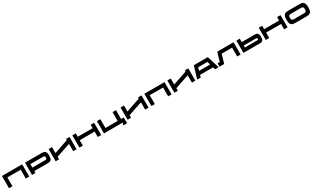

<svg xmlns="http://www.w3.org/2000/svg" viewBox="932 -5033 15585 9505"><g transform="rotate(-30 8724.5 -281.0)"><path d="M80.1 -700.2H1235.4V0H1039.6V-504.4H275.9V0H80.1Z M2318.8 -700.2Q2354.5 -700.2 2372.3 -699.7Q2390.1 -699.2 2421.1 -696.8Q2452.1 -694.3 2468 -689.2Q2483.9 -684.1 2507.8 -674.1Q2531.7 -664.1 2544.4 -649.4Q2557.1 -634.8 2572.5 -612.5Q2587.9 -590.3 2595.2 -561.3Q2602.5 -532.2 2607.7 -492.9Q2612.8 -453.6 2612.8 -405.3Q2612.8 -343.3 2604.2 -296.1Q2595.7 -249 2584 -218Q2572.3 -187 2547.6 -165.8Q2522.9 -144.5 2503.9 -133.8Q2484.9 -123 2447.5 -117.7Q2410.2 -112.3 2387.5 -111.6Q2364.7 -110.8 2318.8 -110.8H1591.8V0H1396V-700.2ZM2320.8 -306.6Q2334 -306.6 2340.8 -306.9Q2347.7 -307.1 2358.9 -308.3Q2370.1 -309.6 2376.2 -312Q2382.3 -314.5 2390.4 -319.1Q2398.4 -323.7 2402.8 -331.1Q2407.2 -338.4 2411.6 -348.6Q2416 -358.9 2417.7 -373.3Q2419.4 -387.7 2419.4 -405.8Q2419.4 -426.3 2416.5 -442.1Q2413.6 -458 2409.7 -468.5Q2405.8 -479 2397.5 -486.1Q2389.2 -493.2 2382.8 -496.8Q2376.5 -500.5 2364 -502.2Q2351.6 -503.9 2344 -504.2Q2336.4 -504.4 2320.8 -504.4H1591.8V-306.6Z M3747.6 -700.2H3943.4V0H3747.6V-418L2941.4 -145.5V0H2745.6V-700.2H2941.4V-357.4L3747.6 -632.8Z M5151.9 -700.2H5347.7V0H5151.9V-308.6H4299.3V0H4103.5V-700.2H4299.3V-504.4H5151.9Z M6598.6 -195.8H6752V137.7H6534.2L6579.1 0H5508.3V-700.2H5704.1V-195.8H6402.8V-700.2H6598.6Z M7861.8 -700.2H8057.6V0H7861.8V-418L7055.7 -145.5V0H6859.9V-700.2H7055.7V-357.4L7861.8 -632.8Z M8217.8 -700.2H9373V0H9177.2V-504.4H8413.6V0H8217.8Z M10535.6 -700.2H10731.4V0H10535.6V-418L9729.5 -145.5V0H9533.7V-700.2H9729.5V-357.4L10535.6 -632.8Z M11858.4 0 11819.8 -129.9H11075.2L11037.6 0H10834.5L11048.3 -700.2H11846.7L12061.5 0ZM11132.8 -326.7H11763.7L11711.4 -504.4H11185.1Z M12391.1 -700.2H13318.8V0H13123V-504.4H12527.3L12380.4 0H12112.3V-195.8H12236.8Z M14380.4 -504.4Q14410.6 -504.4 14426 -504.2Q14441.4 -503.9 14467.8 -501.7Q14494.1 -499.5 14507.8 -495.1Q14521.5 -490.7 14542 -482.2Q14562.5 -473.6 14573 -460.9Q14583.5 -448.2 14596.7 -429.2Q14609.9 -410.2 14616.2 -385.3Q14622.6 -360.4 14627 -326.9Q14631.3 -293.5 14631.3 -252Q14631.3 -210.4 14627 -177Q14622.6 -143.6 14616.2 -118.7Q14609.9 -93.8 14596.7 -74.7Q14583.5 -55.7 14572.8 -43.2Q14562 -30.8 14541.5 -22.2Q14521 -13.7 14507.3 -9.3Q14493.7 -4.9 14467.3 -2.7Q14440.9 -0.5 14425.8 -0.2Q14410.6 0 14379.9 0H13479.5V-700.2H13675.3V-504.4ZM14382.3 -195.8Q14394 -195.8 14400.1 -196.3Q14406.2 -196.8 14415 -199.7Q14423.8 -202.6 14428.2 -208.3Q14432.6 -213.9 14435.8 -225.1Q14439 -236.3 14439 -252.4Q14439 -272.5 14435.1 -284.7Q14431.2 -296.9 14421.9 -301.8Q14412.6 -306.6 14405.3 -307.6Q14397.9 -308.6 14382.8 -308.6H13675.8V-195.8Z M15807.6 -700.2H16003.4V0H15807.6V-308.6H14955.1V0H14759.3V-700.2H14955.1V-504.4H15807.6Z M17041.5 -700.2Q17084 -700.2 17105.2 -699.7Q17126.5 -699.2 17163.1 -696.3Q17199.7 -693.4 17218.8 -687.3Q17237.8 -681.2 17266.1 -669.2Q17294.4 -657.2 17309.3 -639.9Q17324.2 -622.6 17342.5 -596.2Q17360.8 -569.8 17369.4 -535.4Q17377.9 -501 17384.3 -454.1Q17390.6 -407.2 17390.6 -350.1Q17390.6 -276.9 17380.4 -220.7Q17370.1 -164.6 17356.2 -127.7Q17342.3 -90.8 17312.7 -65.7Q17283.2 -40.5 17260.7 -27.8Q17238.3 -15.1 17193.8 -8.8Q17149.4 -2.4 17122.6 -1.5Q17095.7 -0.5 17041 -0.5H16491.7Q16437 -0.5 16410.2 -1.5Q16383.3 -2.4 16338.9 -8.8Q16294.4 -15.1 16272 -27.8Q16249.5 -40.5 16220 -65.7Q16190.4 -90.8 16176.5 -127.7Q16162.6 -164.6 16152.3 -220.7Q16142.1 -276.9 16142.1 -350.1Q16142.1 -407.2 16148.4 -454.1Q16154.8 -501 16163.3 -535.4Q16171.9 -569.8 16190.2 -596.2Q16208.5 -622.6 16223.4 -639.9Q16238.3 -657.2 16266.8 -669.2Q16295.4 -681.2 16314.5 -687.3Q16333.5 -693.4 16370.1 -696.3Q16406.7 -699.2 16428 -699.7Q16449.2 -700.2 16491.7 -700.2ZM17043.5 -195.8Q17076.7 -195.8 17093 -197Q17109.4 -198.2 17133.3 -205.8Q17157.2 -213.4 17168.5 -229Q17179.7 -244.6 17188.5 -274.7Q17197.3 -304.7 17197.3 -349.6Q17197.3 -394.5 17188.5 -424.6Q17179.7 -454.6 17168.5 -470.2Q17157.2 -485.8 17133.3 -493.4Q17109.4 -501 17093 -502.2Q17076.7 -503.4 17043.5 -503.4H16491.7Q16458.5 -503.4 16442.1 -502.2Q16425.8 -501 16401.9 -493.4Q16377.9 -485.8 16366.7 -470.2Q16355.5 -454.6 16346.7 -424.6Q16337.9 -394.5 16337.9 -349.6Q16337.9 -304.7 16346.7 -274.7Q16355.5 -244.6 16366.7 -229Q16377.9 -213.4 16401.9 -205.8Q16425.8 -198.2 16442.1 -197Q16458.5 -195.8 16491.7 -195.8Z"/></g></svg>

Font: Donpoligrafbum
Style: Bold
Weight: 700
Designer: Sasha Pavljenko
Version: Version 1.002;Fontself Maker 3.5.8